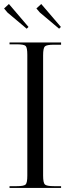

<svg xmlns="http://www.w3.org/2000/svg" viewBox="-29 -929 338 949"><path d="M15.1 -909.2 111.8 -795.9 103 -787.1 7.8 -867.2 -8.8 -887.2ZM174.8 -909.2 272 -795.9 263.2 -787.1 168 -867.2 150.9 -887.2ZM18.1 0V-8.8H53.2Q89.4 -8.8 97.7 -17.1Q106 -25.4 106 -61V-658.2Q106 -693.8 97.7 -701.9Q89.4 -710 53.2 -710H18.1V-719.2H272.9V-708H237.8Q201.7 -708 192.9 -699.7Q184.1 -691.4 184.1 -655.8V-61Q184.1 -25.4 192.9 -17.1Q201.7 -8.8 237.8 -8.8H272.9V0Z"/></svg>

Font: FoglihtenNo07calt
Style: Regular
Weight: 500
Designer: gluk (gluksza@wp.pl)
Foundry: gluk (gluksza@wp.pl)
Version: Version 0.844